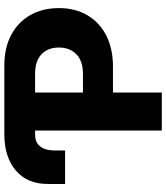

<svg xmlns="http://www.w3.org/2000/svg" viewBox="40 -808 768 887"><g transform="rotate(-90 423.5 -364.0)"><path d="M264.6 0V-585.4H246.6Q216.8 -585.4 200.7 -571.8Q184.6 -558.1 178.2 -536.9Q171.9 -515.6 172.4 -494.1V-446.8H17.6V-525.9Q17.1 -620.1 78.9 -673.6Q140.6 -727.1 246.6 -727.5H564.5Q646.5 -727.5 706.1 -695.8Q765.6 -664.1 797.9 -607.2Q830.1 -550.3 830.1 -475.1Q830.1 -399.9 797.1 -343.8Q764.2 -287.6 703.4 -256.6Q642.6 -225.6 559.1 -225.6H439.9V0ZM526.4 -585.4H439.9V-364.3H526.4Q585.9 -364.3 616.9 -394.8Q647.9 -425.3 647.9 -475.1Q647.9 -525.9 616.9 -555.7Q585.9 -585.4 526.4 -585.4Z"/></g></svg>

Font: Inter Tight ExtraBold
Style: Regular
Weight: 800
Designer: Rasmus Andersson
Foundry: rsms
Version: Version 3.004; ttfautohint (v1.8.4.7-5d5b)